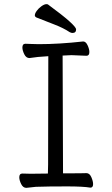

<svg xmlns="http://www.w3.org/2000/svg" viewBox="-20 -900 540 926"><path d="M107 6Q91 6 82 -12.5Q73 -31 73 -45Q73 -63 88 -63L128 -62L211 -63L212 -107L213 -629Q158 -626 122 -620Q106 -620 97 -638.5Q88 -657 88 -671Q88 -689 103 -689Q110 -689 128.5 -688Q147 -687 167 -687Q264 -687 381 -700Q394 -700 402.5 -681.5Q411 -663 411 -649Q411 -631 397 -631Q340 -634 325 -634L282 -632Q283 -152 284 -64Q384 -64 397 -65Q412 -65 420.5 -45.5Q429 -26 429 -12Q429 5 416 5Q381 -1 304 -1Q209 -1 153 1ZM329 -741Q324 -741 316 -745Q286 -765 243 -781.5Q200 -798 155 -816Q148 -820 148 -826Q148 -835 157 -847.5Q166 -860 180 -870Q194 -880 204 -880Q210 -880 212 -878Q347 -779 347 -758Q347 -741 329 -741Z"/></svg>

Font: LXGW WenKai Mono Lite
Style: Regular
Weight: 400
Monospace: yes
Designer: LXGW / Fontworks Inc.
Foundry: LXGW / Fontworks Inc.
Version: Version 1.520; June 14, 2025